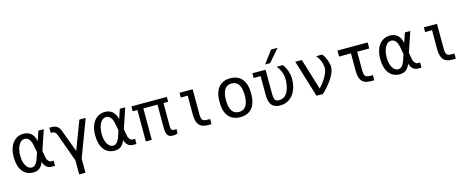

<svg xmlns="http://www.w3.org/2000/svg" viewBox="-43 -1669 6709 2742"><g transform="rotate(-15 3311.5 -298.5)"><path d="M248 12.2C335.9 12.2 374 -34.2 403.3 -104.5C414.6 -47.4 457.5 0 518.6 0H572.3V-76.2H529.3C508.3 -76.2 478 -111.8 472.2 -143.6L452.6 -250.5L552.7 -546.9H472.7L424.3 -403.8C406.7 -507.3 342.3 -559.1 253.9 -559.1C137.2 -559.1 34.2 -468.8 34.2 -269.5C34.2 -91.8 116.2 12.2 248 12.2ZM246.1 -62C189 -62 128.9 -131.3 128.9 -267.1C128.9 -329.6 141.6 -388.7 166.5 -429.2C189.5 -466.3 219.7 -483.9 251.5 -483.9C294.4 -483.9 336.4 -451.7 352.5 -367.2L374 -254.4L344.2 -166C320.8 -96.7 286.6 -62 246.1 -62Z M873.5 208H966.3V0L1171.9 -546.9H1078.6L919.4 -126.5L794.9 -460.9C773.9 -518.1 731.4 -546.9 668.5 -546.9H634.3V-469.7H658.2C689 -469.7 711.4 -449.2 726.1 -408.2L873.5 0Z M1452.1 12.2C1540 12.2 1578.1 -34.2 1607.4 -104.5C1618.7 -47.4 1661.6 0 1722.7 0H1776.4V-76.2H1733.4C1712.4 -76.2 1682.1 -111.8 1676.3 -143.6L1656.7 -250.5L1756.8 -546.9H1676.8L1628.4 -403.8C1610.8 -507.3 1546.4 -559.1 1458 -559.1C1341.3 -559.1 1238.3 -468.8 1238.3 -269.5C1238.3 -91.8 1320.3 12.2 1452.1 12.2ZM1450.2 -62C1393.1 -62 1333 -131.3 1333 -267.1C1333 -329.6 1345.7 -388.7 1370.6 -429.2C1393.6 -466.3 1423.8 -483.9 1455.6 -483.9C1498.5 -483.9 1540.5 -451.7 1556.6 -367.2L1578.1 -254.4L1548.3 -166C1524.9 -96.7 1490.7 -62 1450.2 -62Z M2312.5 19C2323.7 19 2335.9 18.1 2348.1 16.1C2360.4 14.2 2372.1 11.2 2383.3 6.8V-58.1C2378.9 -57.1 2381.8 -58.1 2369.1 -56.6C2361.8 -55.7 2354.5 -55.2 2349.1 -55.2C2331.5 -55.2 2320.3 -60.5 2312.5 -70.8C2303.7 -82 2300.3 -98.6 2300.3 -121.1V-464.8H2369.1V-537.1H1845.2V-464.8H1915V0H2002.9V-464.8H2211.9V-130.9C2211.9 -70.8 2219.7 -34.2 2234.4 -13.2C2249.5 8.3 2274.9 19 2312.5 19Z M2830.1 3.9H2884.3V-72.3H2840.8C2770.5 -72.3 2753.9 -94.7 2753.9 -189V-546.9H2559.6V-477.1H2662.1V-194.3C2662.1 -127.9 2675.8 -74.7 2702.1 -43C2726.6 -13.7 2769 3.9 2830.1 3.9Z M3311 14.2C3463.4 14.2 3545.4 -86.4 3545.4 -272.5C3545.4 -459 3462.9 -560.1 3311 -560.1C3159.2 -560.1 3077.1 -459 3077.1 -272.5C3077.1 -85.9 3159.2 14.2 3311 14.2ZM3311 -62C3219.7 -62 3172.4 -134.3 3172.4 -272.9C3172.4 -412.1 3219.7 -483.9 3311 -483.9C3402.8 -483.9 3450.2 -412.1 3450.2 -272.9C3450.2 -134.3 3402.8 -62 3311 -62Z M3844.2 -621.1H3919.4L4078.1 -804.7H3981.4ZM3902.8 0C4084 0 4163.6 -165.5 4163.6 -314.9C4163.6 -405.8 4134.3 -486.3 4086.9 -546.9H3996.1C4056.2 -472.7 4073.2 -399.9 4073.2 -340.8C4073.2 -330.6 4072.8 -320.3 4072.3 -312.5C4064.5 -187.5 4018.1 -76.2 3907.2 -76.2C3845.7 -76.2 3832 -110.8 3832 -192.9V-546.9H3637.2V-477.1H3739.7L3740.2 -198.2C3740.2 -59.1 3794.9 0 3902.8 0Z M4438 0H4533.7C4614.3 -75.2 4746.6 -225.6 4746.6 -345.2C4746.6 -404.8 4713.4 -490.2 4669.9 -546.9H4579.1C4618.2 -498.5 4634.8 -462.4 4644.5 -424.8C4651.9 -396 4655.3 -367.7 4655.3 -352.1C4655.3 -283.7 4590.3 -171.9 4508.8 -87.9L4367.7 -546.9H4271Z M5238.3 0H5292.5V-76.2H5249C5213.9 -76.2 5190.4 -84 5178.7 -99.6C5167.5 -114.7 5162.1 -145.5 5162.1 -192.9V-457H5340.8V-545.9H4894.5V-457H5070.3V-198.2C5070.3 -60.1 5121.1 0 5238.3 0Z M5666.5 12.2C5754.4 12.2 5792.5 -34.2 5821.8 -104.5C5833 -47.4 5876 0 5937 0H5990.7V-76.2H5947.8C5926.8 -76.2 5896.5 -111.8 5890.6 -143.6L5871.1 -250.5L5971.2 -546.9H5891.1L5842.8 -403.8C5825.2 -507.3 5760.7 -559.1 5672.4 -559.1C5555.7 -559.1 5452.6 -468.8 5452.6 -269.5C5452.6 -91.8 5534.7 12.2 5666.5 12.2ZM5664.6 -62C5607.4 -62 5547.4 -131.3 5547.4 -267.1C5547.4 -329.6 5560.1 -388.7 5585 -429.2C5607.9 -466.3 5638.2 -483.9 5669.9 -483.9C5712.9 -483.9 5754.9 -451.7 5771 -367.2L5792.5 -254.4L5762.7 -166C5739.3 -96.7 5705.1 -62 5664.6 -62Z M6442.4 3.9H6496.6V-72.3H6453.1C6382.8 -72.3 6366.2 -94.7 6366.2 -189V-546.9H6171.9V-477.1H6274.4V-194.3C6274.4 -127.9 6288.1 -74.7 6314.5 -43C6338.9 -13.7 6381.3 3.9 6442.4 3.9Z"/></g></svg>

Font: Hack
Style: Regular
Weight: 400
Monospace: yes
Designer: Christopher Simpkins
Foundry: Christopher Simpkins
Version: Version 2.010